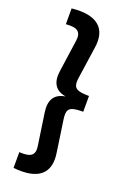

<svg xmlns="http://www.w3.org/2000/svg" viewBox="-172 -863 695 1035"><g transform="rotate(20 175.0 -345.0)"><path d="M50 112.5V22Q101 25.5 119.8 10Q138.5 -5.5 132.5 -42.5L105.5 -226Q98 -277 115.8 -306.8Q133.5 -336.5 179.5 -345V-346Q135 -354 117 -383.8Q99 -413.5 106.5 -464.5L132.5 -647.5Q138 -685.5 119.2 -701Q100.5 -716.5 50 -712V-802.5Q157.5 -814 206 -773Q254.5 -732 239.5 -642L213.5 -463Q209.5 -434.5 215 -419Q220.5 -403.5 240.5 -397.2Q260.5 -391 299.5 -391V-300.5Q260.5 -300.5 240.5 -294.5Q220.5 -288.5 215 -272.8Q209.5 -257 213.5 -228L240 -46.5Q254.5 42.5 206.5 83Q158.5 123.5 50 112.5Z"/></g></svg>

Font: Geologica Cursive Medium
Style: Regular
Weight: 500
Designer: Sindre Bremnes, Frode Helland
Foundry: Monokrom Skriftforlag AS
Version: Version 1.010;gftools[0.9.28]